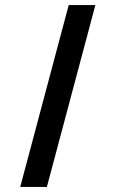

<svg xmlns="http://www.w3.org/2000/svg" viewBox="-20 -740 458 760"><path d="M357.5 -720H252L60 0H165.5Z"/></svg>

Font: Manrope SemiBold
Style: Regular
Weight: 600
Designer: Mikhail Sharanda
Foundry: Mikhail Sharanda
Version: Version 4.505